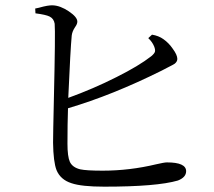

<svg xmlns="http://www.w3.org/2000/svg" viewBox="-20 -728 804 720"><path d="M371 -28Q286 -28 248 -41Q207 -54 192 -90Q180 -121 179 -193Q179 -224 182 -354Q188 -610 185 -639Q182 -658 166 -666Q152 -673 113 -678L112 -696Q116 -697 126 -699Q161 -709 178 -708Q206 -707 238 -685.5Q270 -664 270 -647Q270 -638 262 -627Q251 -611 249 -595Q244 -543 236 -361Q330 -395 417 -439Q501 -481 547 -517Q559 -527 561 -534Q563 -541 558 -554Q551 -571 536 -585L550 -598Q575 -594 593 -581Q613 -567 628 -545Q645 -522 645 -507Q645 -497 635 -489Q629 -485 609 -475Q594 -467 586 -463Q401 -371 235 -322Q233 -265 233 -189Q233 -141 242 -121Q252 -100 281 -93Q304 -88 365 -88Q466 -88 566 -112Q596 -119 606 -119Q678 -119 678 -86Q678 -63 647 -51Q568 -28 371 -28Z"/></svg>

Font: GenRyuMin TW R
Style: Regular
Weight: 400
Version: Version 1.501;PS 1;hotconv 16.6.51;makeotf.lib2.5.65220